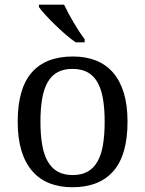

<svg xmlns="http://www.w3.org/2000/svg" viewBox="-20 -786 617 816"><path d="M522 -269Q522 -127.9 462.2 -59.1Q402.3 9.8 287.1 9.8Q232.9 9.8 189.9 -7.3Q147 -24.4 116.9 -59.1Q86.9 -93.8 71 -146.2Q55.2 -198.7 55.2 -269Q55.2 -409.2 114.5 -477.5Q173.8 -545.9 290 -545.9Q344.2 -545.9 387.2 -529.1Q430.2 -512.2 460.2 -477.8Q490.2 -443.4 506.1 -391.4Q522 -339.4 522 -269ZM151.9 -269Q151.9 -213.4 159.2 -170.9Q166.5 -128.4 182.9 -99.9Q199.2 -71.3 225.3 -56.6Q251.5 -42 289.1 -42Q326.7 -42 352.5 -56.6Q378.4 -71.3 394.5 -99.9Q410.6 -128.4 417.7 -170.9Q424.8 -213.4 424.8 -269Q424.8 -324.7 417.5 -366.7Q410.2 -408.7 394 -436.8Q377.9 -464.8 351.8 -479Q325.7 -493.2 288.1 -493.2Q250.5 -493.2 224.6 -479Q198.7 -464.8 182.6 -436.8Q166.5 -408.7 159.2 -366.7Q151.9 -324.7 151.9 -269ZM339.8 -606H301.8Q281.7 -619.6 258.3 -639.9Q234.9 -660.2 212.9 -681.6Q190.9 -703.1 172.9 -722.9Q154.8 -742.7 145.5 -755.9V-766.1H252.4Q260.3 -749.5 270.8 -729.7Q281.2 -710 293 -690.2Q304.7 -670.4 316.9 -651.9Q329.1 -633.3 339.8 -619.1Z"/></svg>

Font: Droid Serif
Style: Regular
Weight: 400
Version: Version 1.00 build 112